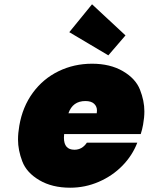

<svg xmlns="http://www.w3.org/2000/svg" viewBox="-20 -868 693 895"><path d="M647 -287Q643 -264 636 -243H279Q278 -234 278 -226Q278 -170 327 -170Q363 -170 385 -203H620Q597 -143 550.5 -95.5Q504 -48 440.5 -20.5Q377 7 307 7Q223 7 163.5 -28Q104 -63 84 -115.5Q64 -168 64 -217Q64 -248 70 -282Q85 -370 133 -435.5Q181 -501 253 -536Q325 -571 409 -571Q493 -571 552.5 -536.5Q612 -502 632.5 -450Q653 -398 653 -349Q653 -320 647 -287ZM431 -340Q432 -347 432 -353Q432 -372 418.5 -384.5Q405 -397 378 -397Q319 -397 299 -340ZM485 -610 303 -718 409 -848 565 -703Z"/></svg>

Font: Fz Poppins Black
Style: Italic
Weight: 900
Italic angle: -10°
Designer: Ninad Kale (Devanagari), Jonny Pinhorn (Latin)
Foundry: Indian Type Foundry
Version: Vit hóa bi Vntype.Com & FontZin.Com